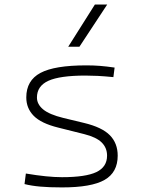

<svg xmlns="http://www.w3.org/2000/svg" viewBox="-20 -815 626 845"><path d="M252.9 9.8Q196.8 9.8 157.7 6.3Q118.7 2.9 87.9 -4.9L93.8 -51.3Q189 -35.2 252.9 -35.2Q356.9 -35.2 404.1 -57.6Q451.2 -80.1 451.2 -129.9Q451.2 -164.6 427.5 -188Q403.8 -211.4 351.1 -224.6L236.3 -253.4Q161.1 -272 128.4 -305.2Q95.7 -338.4 95.7 -386.2Q95.7 -460.9 158 -494.1Q220.2 -527.3 359.4 -527.3Q391.6 -527.3 419.7 -525.1Q447.8 -522.9 484.4 -517.6L479 -475.6Q439 -479.5 409.9 -481Q380.9 -482.4 356.4 -482.4Q243.7 -482.4 193.1 -459.5Q142.6 -436.5 142.6 -385.7Q142.6 -356.4 169.7 -333.7Q196.8 -311 258.8 -295.9L350.1 -273.9Q429.2 -254.9 463.6 -219.7Q498 -184.6 498 -129.9Q498 -56.2 440.2 -23.2Q382.3 9.8 252.9 9.8ZM280.3 -609.4 397.5 -794.9H451.7L329.6 -609.4Z"/></svg>

Font: Cascadia Code ExtraLight
Style: Regular
Weight: 200
Monospace: yes
Designer: Aaron Bell
Foundry: Saja Typeworks
Version: Version 2407.024; ttfautohint (v1.8.4)